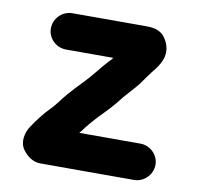

<svg xmlns="http://www.w3.org/2000/svg" viewBox="-67 -600 727 703"><g transform="rotate(10 296.0 -249.0)"><path d="M147 -395H323C318 -388 313 -382 307 -377C282 -350 257 -315 231 -289C215 -273 195 -251 180 -234C162 -213 148 -191 129 -172C106 -149 85 -121 67 -94C50 -69 42 -32 62 -5C77 15 99 32 127 32H475C512 32 543 1 543 -36C543 -73 512 -103 475 -103H248C254 -110 260 -117 265 -125C283 -148 307 -174 328 -195C346 -213 368 -239 384 -260C401 -280 418 -297 434 -317C449 -338 467 -364 482 -382C505 -412 523 -449 497 -494C482 -520 460 -530 423 -530H147C110 -530 79 -499 79 -462C79 -425 110 -395 147 -395Z"/></g></svg>

Font: Electronic
Style: UltThk
Weight: 900
Version: Version 1.011